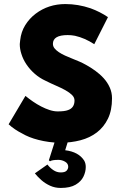

<svg xmlns="http://www.w3.org/2000/svg" viewBox="-20 -692 591 947"><path d="M278 12Q249 12 221.8 8.2Q194.5 4.5 170 -1.8Q145.5 -8 125 -16.2Q104.5 -24.5 89.5 -33.5Q50 -53.5 22.5 -79L105.5 -219Q122.5 -205 142.5 -191.2Q162.5 -177.5 183.2 -166.8Q204 -156 225 -149.2Q246 -142.5 264.5 -142.5Q299 -142.5 315.5 -149Q347.5 -160 347.5 -196.5Q347.5 -211.5 335.2 -223.5Q323 -235.5 303 -246.8Q283 -258 257.5 -269Q232 -280 205 -293.5Q175.5 -307 151.5 -328Q127.5 -349 110.8 -373.8Q94 -398.5 85.5 -426Q77.5 -450.5 77.5 -474.5Q77.5 -479 79.5 -493.5Q84 -535 104.5 -568Q125 -601 156 -624.5Q219 -672 302.5 -672Q365 -672 427 -651Q474.5 -633.5 512.5 -607.5L445 -474Q398.5 -504.5 350 -515.5Q332 -519 314 -519Q241 -519 241 -476Q241 -463.5 249 -453.5Q257 -443.5 270.5 -434.5Q284 -425.5 301 -417.8Q318 -410 336 -403Q354 -396 371.2 -388.5Q388.5 -381 402.5 -373Q426.5 -360 449.8 -343.2Q473 -326.5 491.8 -305.8Q510.5 -285 521.5 -260.2Q532.5 -235.5 532.5 -207Q532.5 -148 512.5 -106.8Q492.5 -65.5 458 -39Q423.5 -12.5 377 -0.2Q330.5 12 278 12ZM279.5 235Q251 235 227 224Q203 213 184.2 196.5Q165.5 180 152 163L214 119.5Q226 135.5 243 147Q260 158.5 279.5 158.5Q300.5 158.5 308.5 149.8Q316.5 141 316.5 130.5Q316.5 114.5 301 105.5Q285.5 96.5 268 96.5Q236 96.5 226.5 103.5L221 98.5L259 -21L317.5 -2.5L301.5 49Q368 57 395.5 100.5Q403 114 403 131.5Q403 155.5 391.5 179.2Q380 203 353 219Q326 235 279.5 235Z"/></svg>

Font: Lucymar Sans ExtraBold
Style: Regular
Weight: 800
Foundry: The League of Moveable Type (original font) / Main changes by Cristiano Sobral with portions from Mirco Monsees
Version: Version 2.001;August 30, 2020;FontCreator 13.0.0.2681 64-bit